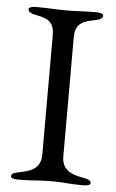

<svg xmlns="http://www.w3.org/2000/svg" viewBox="-50 -688 439 728"><g transform="rotate(5 170.0 -324.0)"><path d="M48 5C102 5 126 0 176 0C222 0 239 5 293 5C310 5 322 2 322 -6C322 -15 312 -20 289 -24C239 -33 210 -51 210 -98V-550C210 -597 231 -613 281 -622C304 -626 314 -633 314 -642C314 -650 302 -653 285 -653C231 -653 219 -650 176 -650C130 -650 113 -653 59 -653C42 -653 30 -650 30 -642C30 -633 40 -626 63 -622C113 -613 130 -597 130 -550V-98C130 -51 102 -33 52 -24C29 -20 19 -15 19 -6C19 2 31 5 48 5Z"/></g></svg>

Font: EB Garamond
Style: Regular
Weight: 400
Designer: Georg Duffner and Octavio Pardo
Foundry: Georg Duffner
Version: Version 1.000;PS 001.000;hotconv 1.0.88;makeotf.lib2.5.64775